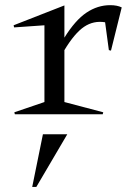

<svg xmlns="http://www.w3.org/2000/svg" viewBox="-20 -447 519 751"><path d="M231.9 -47.9 383.8 -7.8 381.8 0H38.1L36.1 -7.8L153.8 -47.9V-348.1L35.2 -339.8L33.2 -348.1L231.9 -425.8V-299.8Q274.4 -368.2 318.1 -397.5Q361.8 -426.8 411.1 -426.8Q438.5 -426.8 456.1 -418L414.1 -249L405.8 -251L391.1 -359.9Q346.2 -367.2 309.1 -342.3Q272 -317.4 231.9 -251ZM106 284.2 147.9 78.1H243.2L122.1 284.2Z"/></svg>

Font: Halibut
Style: Regular
Weight: 400
Designer: Matteo Maggi
Foundry: Collletttivo
Version: Version 3.080 | FøM Fix